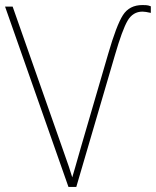

<svg xmlns="http://www.w3.org/2000/svg" viewBox="-20 -740 617 760"><path d="M544 -694Q555 -694 577 -689V-715Q567 -719 559.5 -719.5Q552 -720 544 -720Q492 -720 466.5 -680Q441 -640 408 -526L302 -163Q283 -98 278 -79Q273 -60 266 -38Q259 -61 252.5 -80.5Q246 -100 224 -162L30 -714H0L251 0H282L435 -522Q464 -622 485 -658Q506 -694 544 -694Z"/></svg>

Font: Noto Sans Display Thin
Style: Regular
Weight: 250
Designer: Monotype Design Team
Foundry: Monotype Imaging Inc.
Version: Version 1.900